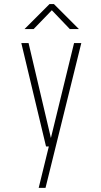

<svg xmlns="http://www.w3.org/2000/svg" viewBox="-20 -708 490 928"><path d="M167 200 216 0H202.5L83 -500H118L226 -41L338 -500H373L200 200ZM98.5 -567.5 219.5 -688.5H240.5L361.5 -567.5H317.5L230.5 -658.5L142.5 -567.5Z"/></svg>

Font: Trispace Condensed Thin
Style: Regular
Weight: 100
Width: 3
Designer: Tyler Finck
Foundry: Etcetera Type Company
Version: Version 1.210; ttfautohint (v1.8.3)